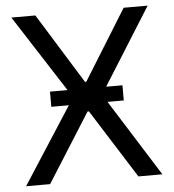

<svg xmlns="http://www.w3.org/2000/svg" viewBox="-52 -776 746 825"><g transform="rotate(-5 321.0 -364.0)"><path d="M130.9 -727.5 318.4 -424.8H324.2L511.7 -727.5H615.2L386.7 -363.3L615.2 0H511.7L324.2 -296.9H318.4L130.9 0H27.3L261.7 -363.3L27.3 -727.5ZM165 -330.6V-396H477.5V-330.6Z"/></g></svg>

Font: Inter V
Style: 
Weight: 400
Designer: Rasmus Andersson
Foundry: rsms
Version: Version 4.000;git-a3f224843